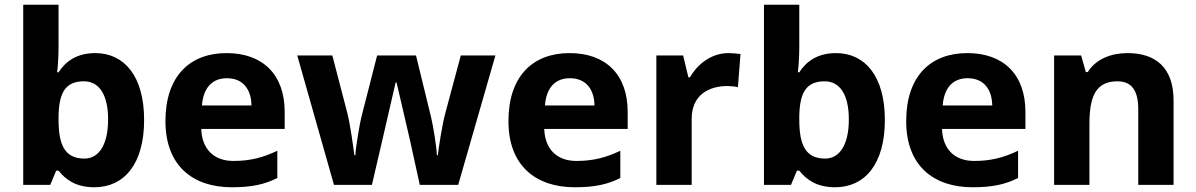

<svg xmlns="http://www.w3.org/2000/svg" viewBox="-20 -780 5046 810"><path d="M227 -583V-760H78V0H192L217 -60H227C256 -24 298 10 378 10C503 10 588 -87 588 -274C588 -459 504 -556 382 -556C303 -556 256 -520 227 -475H221C224 -497 227 -542 227 -583ZM334 -437C397 -437 436 -383 436 -276C436 -169 397 -111 336 -111C253 -111 227 -169 227 -275V-291C229 -389 256 -437 334 -437Z M936 -556C782 -556 678 -460 678 -269C678 -80 794 10 958 10C1042 10 1096 -2 1150 -29V-144C1089 -115 1035 -101 965 -101C881 -101 832 -152 829 -236H1181V-308C1181 -467 1087 -556 936 -556ZM937 -450C1007 -450 1040 -401 1041 -335H832C838 -414 879 -450 937 -450Z M1709 -191 1751 0H1913L2070 -546H1924L1859 -304C1845 -253 1831 -158 1827 -125H1823C1822 -162 1806 -256 1799 -284L1735 -546H1571L1504 -284C1499 -264 1481 -163 1479 -125H1475C1470 -163 1458 -253 1445 -304L1382 -546H1234L1389 0H1549L1593 -189C1604 -236 1640 -392 1649 -432H1653C1662 -392 1699 -236 1709 -191Z M2383 -556C2229 -556 2125 -460 2125 -269C2125 -80 2241 10 2405 10C2489 10 2543 -2 2597 -29V-144C2536 -115 2482 -101 2412 -101C2328 -101 2279 -152 2276 -236H2628V-308C2628 -467 2534 -556 2383 -556ZM2384 -450C2454 -450 2487 -401 2488 -335H2279C2285 -414 2326 -450 2384 -450Z M3054 -556C2981 -556 2923 -510 2891 -454H2884L2862 -546H2749V0H2898V-278C2898 -381 2972 -417 3049 -417C3062 -417 3083 -415 3093 -412L3104 -552C3092 -554 3069 -556 3054 -556Z M3352 -583V-760H3203V0H3317L3342 -60H3352C3381 -24 3423 10 3503 10C3628 10 3713 -87 3713 -274C3713 -459 3629 -556 3507 -556C3428 -556 3381 -520 3352 -475H3346C3349 -497 3352 -542 3352 -583ZM3459 -437C3522 -437 3561 -383 3561 -276C3561 -169 3522 -111 3461 -111C3378 -111 3352 -169 3352 -275V-291C3354 -389 3381 -437 3459 -437Z M4061 -556C3907 -556 3803 -460 3803 -269C3803 -80 3919 10 4083 10C4167 10 4221 -2 4275 -29V-144C4214 -115 4160 -101 4090 -101C4006 -101 3957 -152 3954 -236H4306V-308C4306 -467 4212 -556 4061 -556ZM4062 -450C4132 -450 4165 -401 4166 -335H3957C3963 -414 4004 -450 4062 -450Z M4737 -556C4669 -556 4604 -532 4569 -476H4561L4541 -546H4427V0H4576V-257C4576 -373 4603 -437 4694 -437C4755 -437 4782 -397 4782 -319V0H4931V-356C4931 -496 4854 -556 4737 -556Z"/></svg>

Font: Noto Sans Bassa Vah
Style: Bold
Weight: 700
Designer: Monotype Design Team
Foundry: Monotype Imaging Inc.
Version: Version 2.002